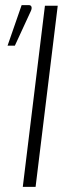

<svg xmlns="http://www.w3.org/2000/svg" viewBox="-20 -730 294 750"><path d="M9.5 0ZM119 0H69L155.5 -707.5H205.5ZM9.5 -551.5 64.5 -710H92.5Q100.5 -710 102.8 -703.8Q105 -697.5 101 -688L38 -551.5Z"/></svg>

Font: Lato Light
Style: Italic
Weight: 300
Italic angle: -7°
Designer: Lukasz Dziedzic
Foundry: tyPoland Lukasz Dziedzic
Version: Version 2.007; 2014-02-27